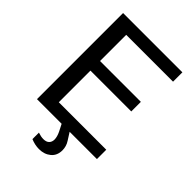

<svg xmlns="http://www.w3.org/2000/svg" viewBox="-264 -822 1127 1127"><g transform="rotate(45 300.0 -258.0)"><path d="M67.4 0V-714.8H559.6V-637.2H170.9V-419.9H509.8V-340.3H170.9V-77.6H564.9V0ZM283.2 199.2Q248.5 199.2 214.4 184.6V130.9Q239.7 139.6 259.8 139.6Q283.7 139.6 295.9 127.4Q308.1 115.2 308.1 94.7Q308.1 83.5 304.4 70.3Q300.8 57.1 293.9 43L272 0H338.4L367.2 45.4Q377 60.1 381.3 75.7Q385.7 91.3 385.7 106.4Q385.7 150.4 356.2 174.8Q326.7 199.2 283.2 199.2Z"/></g></svg>

Font: Pontano Sans SemiBold
Style: Regular
Weight: 600
Designer: Vernon Adams
Foundry: Vernon Adams
Version: Version 2.001